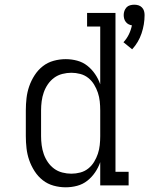

<svg xmlns="http://www.w3.org/2000/svg" viewBox="-20 -790 640 818"><path d="M543 -580 506 -610Q520 -625 529 -643.5Q538 -662 542 -682Q535 -683 528 -686.5Q521 -690 516 -696.5Q511 -703 509 -710.5Q507 -718 507 -726Q507 -735 510 -743.5Q513 -752 519 -758.5Q525 -765 534 -767.5Q543 -770 552 -770Q561 -770 569.5 -767.5Q578 -765 584.5 -758.5Q591 -752 593.5 -743.5Q596 -735 596 -726Q596 -686 583 -647.5Q570 -609 543 -580ZM260 8Q234 8 208.5 1Q183 -6 162.5 -22Q142 -38 127.5 -60.5Q113 -83 104.5 -107.5Q96 -132 93 -158Q90 -184 90 -210V-320Q90 -346 93 -372Q96 -398 104.5 -422.5Q113 -447 127.5 -469.5Q142 -492 162.5 -508Q183 -524 208.5 -531Q234 -538 260 -538Q285 -538 309 -531.5Q333 -525 352 -510Q371 -495 385 -474.5Q399 -454 407 -431V-677H351V-735H472V-58H528V0H407V-99Q399 -76 385 -55.5Q371 -35 352 -20Q333 -5 309 1.5Q285 8 260 8ZM284 -50Q303 -50 322 -55Q341 -60 356 -72Q371 -84 381 -100.5Q391 -117 397 -135Q403 -153 405 -172Q407 -191 407 -210V-320Q407 -339 405 -358Q403 -377 397 -395Q391 -413 381 -429.5Q371 -446 356 -458Q341 -470 322 -475Q303 -480 284 -480Q265 -480 245.5 -475Q226 -470 210.5 -458.5Q195 -447 184 -431Q173 -415 166.5 -396.5Q160 -378 157.5 -358.5Q155 -339 155 -320V-210Q155 -191 157.5 -171.5Q160 -152 166.5 -133.5Q173 -115 184 -99Q195 -83 210.5 -71.5Q226 -60 245.5 -55Q265 -50 284 -50Z"/></svg>

Font: Iosevka Slab Light Extended
Style: Regular
Weight: 300
Width: 7
Monospace: yes
Designer: Belleve Invis
Foundry: Belleve Invis
Version: Version 11.1.0; ttfautohint (v1.8.3)